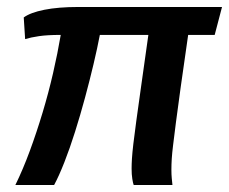

<svg xmlns="http://www.w3.org/2000/svg" viewBox="-20 -530 656 550"><path d="M24 0Q46 -45 65.5 -98Q85 -151 102 -207.5Q119 -264 132 -320.5Q145 -377 154 -430Q116 -430 92 -426.5Q68 -423 52 -418L48 -480Q67 -494 107 -502Q147 -510 205 -510H616L595 -430H519Q506 -340 497.5 -279.5Q489 -219 484 -179.5Q479 -140 476 -115.5Q473 -91 472 -75Q471 -59 471 -44Q471 -30 472 -19.5Q473 -9 474 0H363Q361 -5 359 -17.5Q357 -30 357 -47Q357 -60 358 -76Q359 -92 362 -118Q365 -144 370.5 -184Q376 -224 384.5 -284.5Q393 -345 405 -430H266Q259 -393 248 -346.5Q237 -300 223.5 -250Q210 -200 195 -152.5Q180 -105 164.5 -65.5Q149 -26 135 0Z"/></svg>

Font: Chivo Mono Medium
Style: Italic
Weight: 500
Italic angle: -8.05°
Monospace: yes
Designer: Hector Gatti
Foundry: Omnibus-Type
Version: Version 1.008